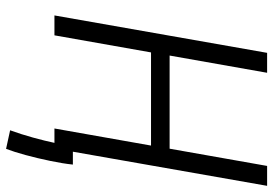

<svg xmlns="http://www.w3.org/2000/svg" viewBox="-152 -580 891 626"><g transform="rotate(90 293.0 -267.5)"><path d="M465.8 157.7 405.3 144.5Q418 109.9 429 70.1Q439.9 30.3 446.3 0H399.4L455.1 -314.9H151.4L95.7 0H30.8L152.8 -693.4H217.8L161.6 -375.5H465.3L521.5 -693.4H586.4L475.1 -60.1H517.1Q513.7 -27.3 505.1 13.9Q496.6 55.2 486.1 93.8Q475.6 132.3 465.8 157.7Z"/></g></svg>

Font: Cascadia Mono Light
Style: Italic
Weight: 300
Italic angle: -10°
Monospace: yes
Designer: Aaron Bell
Foundry: Saja Typeworks
Version: Version 2404.023; ttfautohint (v1.8.4)